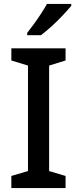

<svg xmlns="http://www.w3.org/2000/svg" viewBox="-20 -961 394 981"><path d="M315 0H38V-62L123 -87V-626L38 -652V-714H315V-652L231 -626V-87L315 -62ZM344 -931Q329 -913 302 -884Q275 -855 244 -827Q213 -799 189 -781H119V-793Q134 -812 153 -838Q172 -864 190 -891.5Q208 -919 220 -941H344Z"/></svg>

Font: Noto Sans Telugu Medium
Style: Regular
Weight: 500
Designer: Jelle Bosma - Monotype Design Team
Foundry: Monotype Imaging Inc.
Version: Version 2.005; ttfautohint (v1.8.4.7-5d5b)